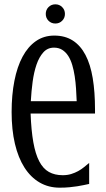

<svg xmlns="http://www.w3.org/2000/svg" viewBox="-20 -846 484 879"><path d="M267.1 -43.9Q288.6 -43.9 305.9 -49.3Q323.2 -54.7 337.9 -62.7Q352.5 -70.8 364.7 -80.8Q377 -90.8 388.2 -100.1V-3.9Q375.5 -1.5 362.5 1.5Q349.6 4.4 333.7 6.8Q317.9 9.3 298.3 11.2Q278.8 13.2 253.4 13.2Q202.1 13.2 161.4 -10.5Q120.6 -34.2 92 -78.9Q63.5 -123.5 48.3 -187.7Q33.2 -252 33.2 -333Q33.2 -411.1 45.9 -475.8Q58.6 -540.5 83.3 -586.4Q107.9 -632.3 144.3 -657.7Q180.7 -683.1 228.5 -683.1Q277.8 -683.1 313.2 -660.4Q348.6 -637.7 371.3 -594.5Q394 -551.3 404.5 -488.3Q415 -425.3 415 -344.2V-326.2H120.1Q123 -248.5 132.6 -194.8Q142.1 -141.1 159.7 -107.4Q177.2 -73.7 203.9 -58.8Q230.5 -43.9 267.1 -43.9ZM331.1 -382.8Q330.1 -411.1 328.1 -440.4Q326.2 -469.7 322 -497.1Q317.9 -524.4 310.8 -548.3Q303.7 -572.3 292.5 -589.8Q281.2 -607.4 265.1 -617.7Q249 -627.9 227.1 -627.9Q197.8 -627.9 178.5 -606.4Q159.2 -585 147.2 -550.3Q135.3 -515.6 129.4 -471.7Q123.5 -427.7 121.1 -382.8ZM189.5 -782.2Q189.5 -800.8 202.1 -813.5Q214.8 -826.2 233.4 -826.2Q252 -826.2 264.6 -813.5Q277.3 -800.8 277.3 -782.2Q277.3 -763.7 264.6 -751Q252 -738.3 233.4 -738.3Q214.8 -738.3 202.1 -751Q189.5 -763.7 189.5 -782.2Z"/></svg>

Font: Crushed
Style: Regular
Weight: 400
Width: 3
Designer: Astigmatic (AOETI)
Foundry: Astigmatic (AOETI)
Version: Version 001.001